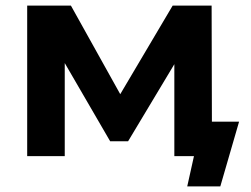

<svg xmlns="http://www.w3.org/2000/svg" viewBox="-20 -557 895 685"><path d="M833 -123H736L735 -537H596L409 -221L233 -537H77V0H211V-332L373 -53H437L602 -328V0H672L648 108H766Z"/></svg>

Font: Montserrat-Alt1
Style: Bold
Weight: 700
Designer: Differentunic
Foundry: Differentunic
Version: Version 7.222